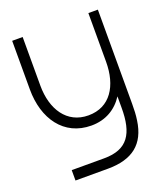

<svg xmlns="http://www.w3.org/2000/svg" viewBox="-144 -642 872 998"><g transform="rotate(-20 292.0 -142.5)"><path d="M40 -271C40 -109 125 15 277.5 15C357 15 417 -22 455.5 -81.5V-19C456 124 411.5 197.5 280.5 197.5H101V255H280C416 255 491 196.5 508.5 71C513 42 514 13 514 -19V-540H461.5V-271C461.5 -138.5 402 -40 281 -40C162 -40 98 -140 98 -271V-540H40Z"/></g></svg>

Font: Eudonet Light
Style: Regular
Weight: 300
Designer: Mikhail Sharanda
Foundry: Mikhail Sharanda
Version: Version 4.503;Glyphs 3.1.2 (3151)